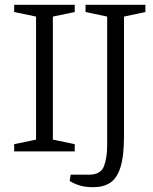

<svg xmlns="http://www.w3.org/2000/svg" viewBox="-20 -630 636 799"><path d="M39 0V-30L130 -49V-561L39 -580V-610H291V-580L200 -561V-49L291 -30V0ZM368 149Q334 149 310.5 141.5Q287 134 270 123L274 97H350Q399 97 412.5 62Q426 27 426 -27V-561L336 -580V-610H585V-580L496 -561V-63Q496 19 481.5 65.5Q467 112 438.5 130.5Q410 149 368 149Z"/></svg>

Font: Manuale Light
Style: Regular
Weight: 300
Designer: Eduardo Tunni / Pablo Cosgaya
Foundry: Eduardo Tunni / Pablo Cosgaya
Version: Version 1.002